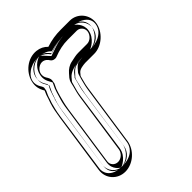

<svg xmlns="http://www.w3.org/2000/svg" viewBox="-183 -653 796 796"><g transform="rotate(-45 215.5 -254.5)"><path d="M380 -468C377 -450 360 -434 342 -434H289C275 -434 261 -430 246 -427C229 -424 214 -414 203 -401C194 -390 186 -385 181 -367L177 -350C173 -334 168 -319 165 -298L126 -31C123 -13 106 3 87 3C68 3 54 -13 57 -31L96 -298C101 -330 105 -339 110 -360L115 -377C118 -388 122 -398 128 -409C130 -412 131 -415 131 -418L133 -430C134 -439 128 -449 124 -455C114 -471 117 -492 134 -505C154 -520 175 -513 186 -494C192 -485 205 -482 215 -486C243 -497 270 -503 298 -503H351C369 -503 383 -486 380 -468ZM80 53C126 53 169 15 176 -31L215 -298C218 -319 221 -329 225 -344L229 -359C232 -363 234 -365 239 -371C248 -381 268 -383 281 -384H334C379 -384 423 -423 430 -468C437 -513 404 -553 359 -553H306C277 -553 250 -549 220 -539C208 -552 192 -560 173 -562C124 -567 81 -530 70 -486C64 -461 69 -442 81 -422C75 -410 71 -399 67 -385L61 -368C54 -346 51 -329 46 -298L7 -31C0 15 34 53 80 53ZM405 -464C401 -433 373 -409 342 -409H289C280 -409 267 -406 250 -403C240 -401 231 -394 222 -384C210 -370 208 -372 205 -361L201 -344C197 -328 193 -313 190 -294L151 -27C146 4 119 28 87 28C53 28 28 -2 33 -35L71 -302C76 -335 80 -348 85 -367H86L91 -384C95 -397 98 -407 106 -421C106 -421 107 -421 107 -422L108 -432C107 -434 105 -437 102 -442C85 -470 92 -505 119 -525C151 -549 187 -537 206 -509C236 -521 267 -528 298 -528H351C386 -528 410 -496 405 -464ZM80 28C113 28 147 -2 152 -35L190 -302C193 -324 197 -336 201 -350L206 -371L210 -375C213 -379 215 -382 220 -388C239 -410 268 -408 279 -409H280H334C366 -409 401 -439 406 -472C410 -501 392 -524 366 -528H359H306C280 -528 256 -524 228 -515L212 -510L201 -522C193 -531 183 -536 171 -537C136 -541 102 -514 94 -481C90 -463 93 -451 103 -435L110 -423L104 -410C98 -399 95 -391 91 -378L85 -361C78 -340 75 -325 71 -294L32 -27C28 2 46 24 72 28ZM425 -466C422 -447 409 -426 377 -415C368 -412 356 -409 342 -409H289C288 -409 280 -408 260 -404C258 -403 250 -398 243 -390C231 -376 230 -377 226 -363L221 -346C217 -330 213 -316 210 -296L171 -29C168 -8 149 28 87 28C19 28 10 -14 13 -33L51 -300C56 -333 60 -343 65 -364L71 -381C74 -393 79 -404 85 -416C85 -417 86 -419 86 -420L88 -432C88 -433 86 -440 81 -447C67 -470 69 -499 98 -520C104 -525 112 -529 123 -533C146 -541 176 -539 195 -531C206 -527 212 -521 217 -516C242 -523 270 -528 298 -528H351C370 -528 385 -523 395 -518C422 -504 428 -484 425 -466ZM80 28C83 28 126 10 132 -33L170 -300C173 -321 177 -334 181 -348L186 -366L188 -369C191 -373 194 -376 199 -382C205 -389 213 -394 222 -398C244 -407 267 -408 275 -409H278H334C337 -409 380 -428 386 -470C391 -505 363 -527 358 -528H306C286 -528 268 -525 243 -517L202 -503L180 -527C174 -534 166 -538 165 -538C164 -538 124 -526 114 -483C109 -462 114 -447 124 -430L128 -422L125 -415C119 -404 115 -394 111 -381L106 -364C99 -342 95 -327 91 -296L52 -29C46 10 78 28 80 28Z"/></g></svg>

Font: AppleStorm
Style: XbdFaxIta
Weight: 800
Foundry: Cannot Into Space Fonts
Version: Version 1.01